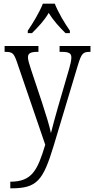

<svg xmlns="http://www.w3.org/2000/svg" viewBox="-20 -786 512 1044"><path d="M131 -619V-606H154C189 -641 220 -673 245 -716C271 -673 301 -641 336 -606H360V-619C333 -657 295 -721 278 -766H213C196 -721 157 -657 131 -619ZM36 202V238H41C181 238 214 197 272 6L403 -430C423 -496 431 -504 469 -504H472V-536H304V-504H316C357 -504 368 -495 368 -473C368 -458 363 -436 356 -412L294 -199C279 -145 266 -100 257 -62C250 -98 231 -160 209 -227L149 -407C138 -440 132 -461 132 -474C132 -494 143 -504 183 -504H189V-536H5V-504H8C48 -504 55 -497 72 -449L226 1C184 140 154 202 36 202Z"/></svg>

Font: Noto Serif Georgian Condensed Light
Style: Regular
Weight: 300
Width: 3
Designer: Monotype Design Team, Akaki Razmadze
Foundry: Google LLC
Version: Version 2.003